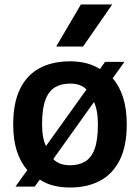

<svg xmlns="http://www.w3.org/2000/svg" viewBox="-20 -828 626 858"><path d="M483.5 -478Q514 -443.5 530.2 -392Q546.5 -340.5 546.5 -272Q546.5 -176.5 515.5 -113.8Q484.5 -51 427.5 -20.5Q370.5 10 293 10Q253.5 10 219.5 1.5Q185.5 -7 158 -25.5L135 6H49L102 -68Q71.5 -102.5 55.2 -153.2Q39 -204 39 -271.5Q39 -368 69.5 -430.5Q100 -493 157 -523.5Q214 -554 293 -554Q332 -554 365.5 -545.5Q399 -537 426.5 -519.5L449.5 -551.5H536ZM293 -454.5Q254 -454.5 226 -438Q198 -421.5 183 -381.8Q168 -342 168 -273Q168 -241.5 172.5 -217Q177 -192.5 185.5 -175.5L366.5 -428Q352.5 -442.5 333.8 -448.5Q315 -454.5 293 -454.5ZM293 -89.5Q332 -89.5 360 -106Q388 -122.5 402.8 -162.2Q417.5 -202 417.5 -271Q417.5 -304 413 -329Q408.5 -354 400 -372L218 -117Q232.5 -102.5 251.2 -96Q270 -89.5 293 -89.5ZM231 -620 341.5 -808H481.5L351 -620Z"/></svg>

Font: Encode Sans Condensed Thin SemiBold
Style: Regular
Weight: 600
Version: Version 3.002